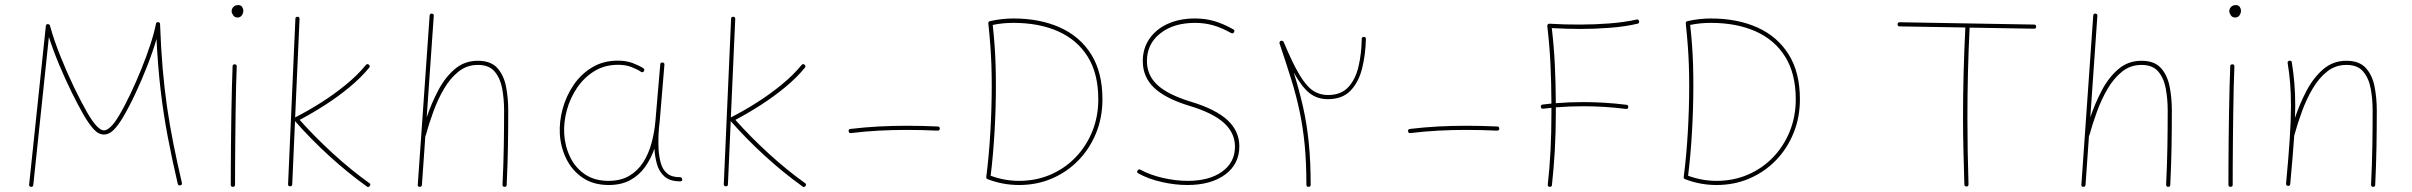

<svg xmlns="http://www.w3.org/2000/svg" viewBox="-20 -740 9662 769"><path d="M104 8.3Q95.7 7.3 96.7 -1L163.6 -635.7Q164.6 -645 173.3 -643.1Q179.2 -642.1 180.2 -637.2Q195.8 -580.1 221.7 -515.4Q247.6 -450.7 276.6 -390.4Q305.7 -330.1 331.1 -286.1Q371.1 -217.8 396.5 -217.8Q407.7 -217.8 422.9 -231.7Q438 -245.6 457.5 -278.3Q479.5 -315.4 502.4 -363.8Q525.4 -412.1 546.1 -463.4Q566.9 -514.6 582.3 -561.8Q597.7 -608.9 604.5 -644Q606.4 -653.3 615.2 -650.9Q621.1 -649.4 621.1 -643.1Q624.5 -548.8 631.3 -468Q638.2 -387.2 648.9 -312.7Q659.7 -238.3 674.6 -163.8Q689.5 -89.4 708.5 -7.8Q710.4 0.5 702.1 2.4Q693.8 4.4 691.9 -3.9Q668.5 -104 651.4 -194.6Q634.3 -285.2 623.3 -379.4Q612.3 -473.6 606.9 -584Q592.8 -535.2 570.6 -478Q548.3 -420.9 522.7 -366.2Q497.1 -311.5 472.2 -269.5Q452.6 -236.8 434.6 -219Q416.5 -201.2 396.5 -201.2Q374.5 -201.2 355.5 -222.2Q336.4 -243.2 316.4 -277.3Q293.5 -316.9 267.6 -369.4Q241.7 -421.9 217.5 -479.5Q193.4 -537.1 175.8 -591.8L113.3 1Q112.3 9.3 104 8.3Z M907.7 -694.8Q907.7 -704.6 914.8 -712.2Q921.9 -719.7 934.1 -719.7Q944.8 -719.7 949.7 -712.2Q954.6 -704.6 954.6 -698.2Q954.6 -686 948.2 -678Q941.9 -669.9 931.6 -669.9Q919.4 -669.9 913.6 -679.2Q907.7 -688.5 907.7 -694.8ZM920.4 -482.4Q928.2 -482.4 928.2 -473.6Q926.8 -439.5 925.5 -390.9Q924.3 -342.3 923.6 -287.4Q922.9 -232.4 922.4 -178Q921.9 -123.5 921.6 -77.1Q921.4 -30.8 921.4 0Q921.4 8.3 912.6 8.3Q904.3 8.3 904.3 0Q904.3 -30.8 904.5 -77.1Q904.8 -123.5 905.3 -178Q905.8 -232.4 906.7 -287.6Q907.7 -342.8 908.9 -391.4Q910.2 -439.9 911.6 -474.6Q911.6 -482.4 920.4 -482.4Z M1460.9 4.9Q1455.6 12.2 1449.2 6.8Q1372.6 -47.9 1297.9 -116.2Q1223.1 -184.6 1161.6 -254.9L1150.4 -1.5Q1150.4 6.3 1141.6 6.3Q1133.8 6.3 1133.8 -2.4L1163.1 -665Q1163.1 -672.9 1171.9 -672.9Q1179.7 -672.9 1179.7 -664.1L1162.1 -270Q1162.1 -270 1162.6 -270Q1212.9 -295.4 1265.6 -328.9Q1318.4 -362.3 1365.5 -400.9Q1412.6 -439.5 1445.3 -479.5Q1451.2 -486.3 1457 -481Q1463.9 -475.1 1458.5 -468.8Q1425.8 -428.7 1379.6 -390.6Q1333.5 -352.5 1281.7 -319.3Q1230 -286.1 1180.2 -259.8Q1240.7 -191.9 1313.2 -125.5Q1385.7 -59.1 1459 -6.8Q1466.3 -2.4 1460.9 4.9Z M1661.1 8.3Q1652.3 8.3 1653.3 -0.5L1700.7 -677.2Q1701.7 -686.5 1709.5 -685.5Q1718.3 -684.6 1717.3 -676.3L1689 -270Q1707.5 -325.2 1734.9 -377.4Q1762.2 -429.7 1801.3 -463.1Q1840.3 -496.6 1894 -496.6Q1945.3 -496.6 1971.4 -468Q1997.6 -439.5 2006.6 -393.8Q2015.6 -348.1 2015.6 -297.4Q2015.6 -223.1 2014.4 -152.1Q2013.2 -81.1 2009.3 0.5Q2009.3 8.3 2001 8.3Q1992.7 8.3 1992.7 -0.5Q1996.6 -82 1997.8 -152.6Q1999 -223.1 1999 -297.4Q1999 -342.8 1991.5 -384.5Q1983.9 -426.3 1961.4 -453.1Q1939 -480 1894 -480Q1850.1 -480 1816.7 -453.4Q1783.2 -426.8 1758.3 -384.3Q1733.4 -341.8 1715.6 -292.7Q1697.8 -243.7 1685.5 -198.7Q1685.1 -196.8 1683.6 -195.3L1669.9 0.5Q1668.9 8.3 1661.1 8.3Z M2417 -15.6Q2466.3 -15.6 2500.5 -35.9Q2534.7 -56.2 2556.4 -90.3Q2578.1 -124.5 2589.6 -167.2Q2601.1 -210 2605 -254.4L2624.5 -482.4Q2625.5 -490.7 2633.3 -489.7Q2642.1 -488.8 2641.1 -480.5L2622.1 -252.4Q2621.1 -238.8 2619.1 -225.6Q2619.1 -225.6 2619.1 -225.1Q2615.7 -183.6 2617.7 -143.1Q2619.6 -112.3 2626.7 -86.7Q2633.8 -61 2651.6 -45.7Q2669.4 -30.3 2703.1 -30.3Q2711.4 -30.3 2712.4 -22Q2713.4 -13.7 2704.1 -13.7Q2663.1 -13.7 2641.4 -33.2Q2619.6 -52.7 2611.3 -82.5Q2603 -112.3 2601.1 -143.1V-145Q2587.4 -105 2564 -71.8Q2540.5 -38.6 2504.6 -18.8Q2468.8 1 2418 1Q2356.9 1 2314.2 -27.8Q2271.5 -56.6 2248.3 -103.8Q2225.1 -150.9 2222.2 -204.6Q2219.7 -252.9 2233.6 -304.2Q2247.6 -355.5 2277.1 -399.2Q2306.6 -442.9 2351.3 -470Q2396 -497.1 2454.6 -497.1Q2488.3 -497.1 2514.2 -487.3Q2540 -477.5 2555.7 -467.3Q2563.5 -462.4 2559.1 -455.1Q2554.7 -447.8 2546.9 -452.6Q2532.7 -462.4 2509.5 -471.4Q2486.3 -480.5 2455.6 -480.5Q2401.9 -480.5 2360.6 -455.1Q2319.3 -429.7 2291.5 -388.7Q2263.7 -347.7 2250.5 -299.3Q2237.3 -251 2239.7 -204.6Q2242.7 -153.8 2263.7 -110.6Q2284.7 -67.4 2323.2 -41.5Q2361.8 -15.6 2417 -15.6Z M3206.1 4.9Q3200.7 12.2 3194.3 6.8Q3117.7 -47.9 3043 -116.2Q2968.3 -184.6 2906.7 -254.9L2895.5 -1.5Q2895.5 6.3 2886.7 6.3Q2878.9 6.3 2878.9 -2.4L2908.2 -665Q2908.2 -672.9 2917 -672.9Q2924.8 -672.9 2924.8 -664.1L2907.2 -270Q2907.2 -270 2907.7 -270Q2958 -295.4 3010.7 -328.9Q3063.5 -362.3 3110.6 -400.9Q3157.7 -439.5 3190.4 -479.5Q3196.3 -486.3 3202.1 -481Q3209 -475.1 3203.6 -468.8Q3170.9 -428.7 3124.8 -390.6Q3078.6 -352.5 3026.9 -319.3Q2975.1 -286.1 2925.3 -259.8Q2985.8 -191.9 3058.3 -125.5Q3130.9 -59.1 3204.1 -6.8Q3211.4 -2.4 3206.1 4.9Z M3378.9 -214.4Q3377.9 -222.7 3386.2 -223.6Q3444.3 -230.5 3499.5 -233.4Q3554.7 -236.3 3610.8 -236.3Q3672.9 -236.3 3735.8 -233.4Q3744.1 -233.4 3744.1 -224.6Q3744.1 -216.8 3734.9 -216.8Q3671.9 -219.7 3610.8 -219.7Q3555.7 -219.7 3500.5 -216.8Q3445.3 -213.9 3388.2 -207Q3379.9 -206.1 3378.9 -214.4Z M3944.8 -655.3Q3992.2 -666 4039.1 -666Q4145 -666 4225.3 -629.9Q4305.7 -593.8 4350.6 -522Q4395.5 -450.2 4395.5 -342.3Q4395.5 -270 4370.4 -207.8Q4345.2 -145.5 4300 -98.6Q4254.9 -51.8 4194.1 -25.4Q4133.3 1 4061.5 1Q3995.6 1 3935.5 -22.5Q3929.2 -24.9 3930.2 -31.2Q3940.9 -113.8 3946.5 -209.7Q3952.1 -305.7 3952.1 -396Q3952.1 -444.3 3950.7 -483.2Q3949.2 -522 3946.3 -560.5Q3943.4 -599.1 3938.5 -646Q3937.5 -653.3 3944.8 -655.3ZM3956.1 -640.1Q3960.9 -595.7 3963.6 -557.9Q3966.3 -520 3967.5 -481.7Q3968.8 -443.4 3968.8 -396Q3968.8 -306.6 3963.4 -212.9Q3958 -119.1 3947.8 -36.1Q4003.9 -15.6 4061.5 -15.6Q4129.4 -15.6 4187.3 -40.5Q4245.1 -65.4 4288.1 -110.1Q4331.1 -154.8 4355 -214.1Q4378.9 -273.4 4378.9 -342.3Q4378.9 -444.8 4336.7 -512.7Q4294.4 -580.6 4218 -614.5Q4141.6 -648.4 4039.1 -648.4Q4018.1 -648.4 3997.6 -646.5Q3977.1 -644.5 3956.1 -640.1Z M4922.4 -610.8Q4918 -603.5 4910.6 -607.9Q4872.1 -629.4 4838.1 -638.9Q4804.2 -648.4 4766.6 -648.4Q4680.2 -648.4 4627 -606.2Q4573.7 -564 4573.7 -495.6Q4573.7 -438.5 4615.7 -399.7Q4657.7 -360.8 4750 -332.5Q4849.1 -302.7 4896.5 -258.8Q4943.8 -214.8 4943.8 -153.8Q4943.8 -83 4887.2 -41Q4830.6 1 4735.4 1Q4686 1 4633.1 -11Q4580.1 -22.9 4539.6 -45.4Q4531.2 -49.8 4536.1 -56.6Q4541 -64.5 4547.9 -60.1Q4586.4 -39.1 4637.9 -27.3Q4689.5 -15.6 4736.8 -15.6Q4823.7 -15.6 4875 -52.7Q4926.3 -89.8 4926.3 -152.3Q4926.3 -208 4881.8 -248Q4837.4 -288.1 4744.6 -315.9Q4647.9 -345.2 4602.5 -388.4Q4557.1 -431.6 4557.1 -495.1Q4557.1 -545.9 4583.5 -584.5Q4609.9 -623 4657 -644.5Q4704.1 -666 4766.1 -666Q4806.6 -666 4842.5 -655.8Q4878.4 -645.5 4919.4 -622.6Q4926.8 -618.2 4922.4 -610.8Z M5220.7 8.3Q5212.4 8.3 5212.4 0Q5212.4 -88.4 5205.6 -159.2Q5198.7 -230 5185.3 -293.5Q5171.9 -356.9 5151.6 -422.4Q5131.3 -487.8 5105 -565.4Q5104 -567.9 5105 -570.8Q5105.5 -572.3 5106.4 -573.7Q5107.9 -575.7 5110.4 -576.7Q5113.3 -577.6 5116.2 -576.2Q5117.2 -576.2 5117.7 -575.7Q5117.7 -575.7 5117.7 -575.7Q5119.1 -575.2 5119.6 -574.2Q5119.6 -574.2 5120.1 -574.2Q5120.6 -573.2 5121.1 -572.3Q5121.1 -572.3 5121.6 -571.3L5122.1 -570.3Q5157.2 -486.3 5184.6 -440.7Q5211.9 -395 5238.5 -377.2Q5265.1 -359.4 5298.3 -359.4Q5351.1 -359.4 5380.1 -390.9Q5409.2 -422.4 5421.1 -473.6Q5433.1 -524.9 5434.1 -584Q5434.1 -592.3 5442.4 -592.3Q5450.7 -592.3 5450.7 -584Q5449.2 -520 5435.3 -465.1Q5421.4 -410.2 5388.7 -376.5Q5356 -342.8 5298.3 -342.8Q5255.9 -342.8 5225.1 -366.9Q5194.3 -391.1 5161.6 -449.7Q5184.1 -377.9 5199.2 -310.5Q5214.4 -243.2 5221.9 -168.5Q5229.5 -93.8 5229.5 0Q5229.5 8.3 5220.7 8.3Z M5619.6 -214.4Q5618.7 -222.7 5627 -223.6Q5685.1 -230.5 5740.2 -233.4Q5795.4 -236.3 5851.6 -236.3Q5913.6 -236.3 5976.6 -233.4Q5984.9 -233.4 5984.9 -224.6Q5984.9 -216.8 5975.6 -216.8Q5912.6 -219.7 5851.6 -219.7Q5796.4 -219.7 5741.2 -216.8Q5686 -213.9 5628.9 -207Q5620.6 -206.1 5619.6 -214.4Z M6151.4 -312Q6150.4 -320.3 6158.7 -321.3Q6176.3 -323.2 6193.8 -325.2Q6193.4 -409.7 6189.9 -483.4Q6186.5 -557.1 6177.2 -635.7Q6176.8 -638.2 6179 -641.8Q6181.2 -645.5 6186 -645Q6216.3 -643.1 6247.1 -642.3Q6277.8 -641.6 6309.1 -641.6Q6366.7 -641.6 6426.5 -646.2Q6486.3 -650.9 6534.7 -661.6Q6543 -663.6 6544.9 -655.3Q6546.9 -647 6538.6 -645Q6488.8 -633.3 6428 -628.7Q6367.2 -624 6309.1 -624Q6280.8 -624 6252 -625Q6223.1 -626 6195.3 -627.4Q6204.1 -551.3 6207.5 -479.7Q6210.9 -408.2 6211.4 -326.7Q6266.6 -331.1 6320.3 -331.1Q6363.8 -331.1 6407.5 -328.4Q6451.2 -325.7 6494.1 -320.3Q6502.4 -319.3 6501.5 -311Q6500.5 -302.7 6492.2 -303.7Q6449.7 -309.1 6406.5 -311.8Q6363.3 -314.5 6320.3 -314.5Q6266.6 -314.5 6211.4 -310.1Q6211.4 -297.9 6211.4 -284.7Q6211.4 -209.5 6207.3 -137Q6203.1 -64.5 6195.8 1Q6194.8 9.3 6186.5 8.3Q6178.2 7.3 6179.2 -1Q6186.5 -65.9 6190.2 -137.9Q6193.8 -210 6193.8 -284.7Q6193.8 -296.9 6193.8 -308.1Q6177.2 -306.6 6160.6 -304.7Q6152.3 -303.7 6151.4 -312Z M6738.3 -655.3Q6785.6 -666 6832.5 -666Q6938.5 -666 7018.8 -629.9Q7099.1 -593.8 7144 -522Q7189 -450.2 7189 -342.3Q7189 -270 7163.8 -207.8Q7138.7 -145.5 7093.5 -98.6Q7048.3 -51.8 6987.5 -25.4Q6926.8 1 6855 1Q6789.1 1 6729 -22.5Q6722.7 -24.9 6723.6 -31.2Q6734.4 -113.8 6740 -209.7Q6745.6 -305.7 6745.6 -396Q6745.6 -444.3 6744.1 -483.2Q6742.7 -522 6739.7 -560.5Q6736.8 -599.1 6731.9 -646Q6731 -653.3 6738.3 -655.3ZM6749.5 -640.1Q6754.4 -595.7 6757.1 -557.9Q6759.8 -520 6761 -481.7Q6762.2 -443.4 6762.2 -396Q6762.2 -306.6 6756.8 -212.9Q6751.5 -119.1 6741.2 -36.1Q6797.4 -15.6 6855 -15.6Q6922.9 -15.6 6980.7 -40.5Q7038.6 -65.4 7081.5 -110.1Q7124.5 -154.8 7148.4 -214.1Q7172.4 -273.4 7172.4 -342.3Q7172.4 -444.8 7130.1 -512.7Q7087.9 -580.6 7011.5 -614.5Q6935.1 -648.4 6832.5 -648.4Q6811.5 -648.4 6791 -646.5Q6770.5 -644.5 6749.5 -640.1Z M7856.4 6.8Q7847.7 6.8 7847.7 -1Q7845.7 -67.9 7844 -135Q7842.3 -202.1 7842.3 -269Q7842.3 -360.4 7844.7 -450Q7847.2 -539.6 7851.6 -629.9L7588.4 -634.3Q7580.1 -634.3 7580.1 -642.6Q7580.1 -650.9 7588.4 -650.9L8127 -641.6Q8135.3 -641.6 8135.3 -633.3Q8135.3 -625 8127 -625L7868.7 -629.4Q7859.9 -449.2 7859.9 -269Q7859.9 -136.2 7864.3 -2Q7864.3 6.8 7856.4 6.8Z M8324.2 8.3Q8315.4 8.3 8316.4 -0.5L8363.8 -677.2Q8364.7 -686.5 8372.6 -685.5Q8381.3 -684.6 8380.4 -676.3L8352.1 -270Q8370.6 -325.2 8397.9 -377.4Q8425.3 -429.7 8464.4 -463.1Q8503.4 -496.6 8557.1 -496.6Q8608.4 -496.6 8634.5 -468Q8660.6 -439.5 8669.7 -393.8Q8678.7 -348.1 8678.7 -297.4Q8678.7 -223.1 8677.5 -152.1Q8676.3 -81.1 8672.4 0.5Q8672.4 8.3 8664.1 8.3Q8655.8 8.3 8655.8 -0.5Q8659.7 -82 8660.9 -152.6Q8662.1 -223.1 8662.1 -297.4Q8662.1 -342.8 8654.5 -384.5Q8647 -426.3 8624.5 -453.1Q8602.1 -480 8557.1 -480Q8513.2 -480 8479.7 -453.4Q8446.3 -426.8 8421.4 -384.3Q8396.5 -341.8 8378.7 -292.7Q8360.8 -243.7 8348.6 -198.7Q8348.1 -196.8 8346.7 -195.3L8333 0.5Q8332 8.3 8324.2 8.3Z M8908.7 -694.8Q8908.7 -704.6 8915.8 -712.2Q8922.9 -719.7 8935.1 -719.7Q8945.8 -719.7 8950.7 -712.2Q8955.6 -704.6 8955.6 -698.2Q8955.6 -686 8949.2 -678Q8942.9 -669.9 8932.6 -669.9Q8920.4 -669.9 8914.6 -679.2Q8908.7 -688.5 8908.7 -694.8ZM8921.4 -482.4Q8929.2 -482.4 8929.2 -473.6Q8927.7 -439.5 8926.5 -390.9Q8925.3 -342.3 8924.6 -287.4Q8923.8 -232.4 8923.3 -178Q8922.9 -123.5 8922.6 -77.1Q8922.4 -30.8 8922.4 0Q8922.4 8.3 8913.6 8.3Q8905.3 8.3 8905.3 0Q8905.3 -30.8 8905.5 -77.1Q8905.8 -123.5 8906.2 -178Q8906.7 -232.4 8907.7 -287.6Q8908.7 -342.8 8909.9 -391.4Q8911.1 -439.9 8912.6 -474.6Q8912.6 -482.4 8921.4 -482.4Z M9136.2 -4.9Q9146 -109.4 9150.9 -183.8Q9155.8 -258.3 9155.8 -315.9Q9155.8 -364.3 9152.6 -405Q9149.4 -445.8 9142.6 -487.3Q9141.1 -494.6 9148.9 -496.6Q9158.2 -498.5 9159.2 -490.2Q9166 -448.2 9169.4 -406.5Q9172.9 -364.7 9172.9 -315.9Q9172.9 -293 9171.9 -268.1Q9190.4 -323.7 9218 -376.2Q9245.6 -428.7 9284.9 -462.6Q9324.2 -496.6 9377.9 -496.6Q9429.2 -496.6 9455.3 -468Q9481.4 -439.5 9490.5 -393.8Q9499.5 -348.1 9499.5 -297.4Q9499.5 -223.1 9498.3 -152.1Q9497.1 -81.1 9493.2 0.5Q9493.2 8.3 9484.9 8.3Q9476.6 8.3 9476.6 -0.5Q9480.5 -82 9481.7 -152.6Q9482.9 -223.1 9482.9 -297.4Q9482.9 -342.8 9475.3 -384.5Q9467.8 -426.3 9445.3 -453.1Q9422.9 -480 9377.9 -480Q9334 -480 9300.5 -453.4Q9267.1 -426.8 9242.2 -384.3Q9217.3 -341.8 9199.5 -292.7Q9181.6 -243.7 9169.4 -198.7L9168.9 -197.3Q9166 -156.2 9162.1 -108.2Q9158.2 -60.1 9152.8 -2.9Q9151.9 5.4 9143.6 4.4Q9135.7 3.4 9136.2 -4.9Z"/></svg>

Font: Mikhak-DS2-FD Thin
Style: Regular
Weight: 100
Designer: Amin Abedi
Version: Version 3.2